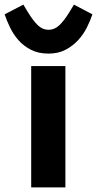

<svg xmlns="http://www.w3.org/2000/svg" viewBox="-66 -811 420 831"><path d="M0 0ZM69 0V-525H217V0ZM144 -579Q100 -579 68 -595.5Q36 -612 14 -637Q-8 -662 -22.5 -692Q-37 -722 -46 -749L35 -791L55 -758Q77 -722 97.5 -702Q118 -682 144 -682Q170 -682 191 -702Q212 -722 234 -758L254 -791L334 -749Q325 -722 310 -692Q295 -662 272 -637Q249 -612 217.5 -595.5Q186 -579 144 -579Z"/></svg>

Font: Aneliza ExtraBold
Style: Regular
Weight: 800
Designer: Mike Abbink, Paul van der Laan, Pieter van Rosmalen
Foundry: Bold Monday
Version: Version 3.001;September 8, 2019;FontCreator 11.5.0.2425 64-b